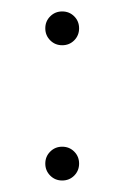

<svg xmlns="http://www.w3.org/2000/svg" viewBox="-20 -314 216 334"><path d="M109.1 -285.6Q117.6 -277.1 117.6 -264.7Q117.6 -252.4 109.1 -243.8Q100.6 -235.3 88.2 -235.3Q75.9 -235.3 67.4 -243.8Q58.8 -252.4 58.8 -264.7Q58.8 -277.1 67.4 -285.6Q75.9 -294.1 88.2 -294.1Q100.6 -294.1 109.1 -285.6ZM109.1 -50.3Q117.6 -41.8 117.6 -29.4Q117.6 -17.1 109.1 -8.5Q100.6 0 88.2 0Q75.9 0 67.4 -8.5Q58.8 -17.1 58.8 -29.4Q58.8 -41.8 67.4 -50.3Q75.9 -58.8 88.2 -58.8Q100.6 -58.8 109.1 -50.3Z"/></svg>

Font: OpenGost Type B TT
Style: Regular
Weight: 400
Version: Version 0.3